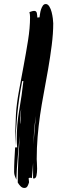

<svg xmlns="http://www.w3.org/2000/svg" viewBox="-20 -800 334 952"><path d="M207 -780Q217 -780 224.5 -768Q232 -756 236 -740Q240 -724 242 -708Q244 -692 244 -684Q244 -635 236.5 -576Q229 -517 218.5 -456.5Q208 -396 197 -337.5Q186 -279 179 -231Q171 -176 166.5 -121.5Q162 -67 162 -11Q162 -6 163 7.5Q164 21 164 37Q164 55 161 70Q158 85 148 85L144 84V8Q143 26 141.5 44.5Q140 63 138 83L129 81L122 83L124 104Q122 112 117 122Q112 132 101 132Q90 132 81.5 123Q73 114 68 105Q68 46 71 -12Q75 -68 77 -126Q73 -72 68 -19Q63 36 61 91Q57 82 53.5 72.5Q50 63 50 53Q50 22 51.5 -8Q53 -38 55 -69H65Q64 -80 63.5 -90Q63 -100 63 -110Q63 -183 75.5 -254.5Q88 -326 96 -398H90Q74 -317 66 -236Q59 -157 55 -77Q55 -115 56 -152Q57 -192 59 -232Q62 -284 73.5 -346.5Q85 -409 97 -473Q109 -537 119 -599.5Q129 -662 129 -715Q129 -728 126 -740L138 -744Q144 -746 150 -746Q161 -746 163 -733.5Q165 -721 165 -713L176 -714Q177 -720 178.5 -731.5Q180 -743 183.5 -753.5Q187 -764 192.5 -772Q198 -780 207 -780ZM149 -152Q147 -118 146 -83Q148 -118 151 -152Q154 -189 159 -226Q152 -189 149 -152ZM80 -184Q82 -204 82 -224Q83 -242 85 -259Q82 -246 81 -233Q79 -218 79 -203V-193Q79 -189 80 -184Z"/></svg>

Font: Finger Paint
Style: Regular
Weight: 400
Designer: Ralph du Carrois
Foundry: Ralph du Carrois
Version: Version 1.002